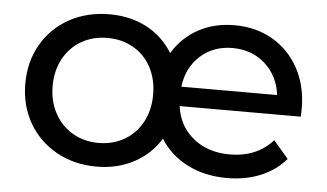

<svg xmlns="http://www.w3.org/2000/svg" viewBox="-42 -555 1064 625"><g transform="rotate(5 490.5 -243.0)"><path d="M941.2 -214.4C941.8 -219.9 942.1 -228.8 942.1 -241C942.1 -290.1 931.8 -333.7 911.3 -371.7C890.7 -409.7 862.2 -439.3 825.7 -460.5C789.2 -481.6 747.7 -492.2 701 -492.2C656.9 -492.2 617.5 -482.7 582.8 -463.7C548.2 -444.7 520.4 -418 499.6 -383.6C478.7 -418 450.5 -444.7 414.9 -463.7C379.3 -482.7 338.6 -492.2 292.6 -492.2C244.1 -492.2 200.6 -481.6 161.9 -460.5C123.3 -439.3 93.1 -409.9 71.3 -372.1C49.5 -334.4 38.6 -291.6 38.6 -243.8C38.6 -196 49.5 -153.2 71.3 -115.5C93.1 -77.7 123.3 -48.1 161.9 -26.7C200.6 -5.2 244.1 5.5 292.6 5.5C337.9 5.5 378.7 -4.1 414.9 -23.5C451.1 -42.8 479.6 -69.6 500.5 -104C521.9 -69.6 551.5 -42.8 589.3 -23.5C627 -4.1 670.1 5.5 718.5 5.5C759 5.5 795.6 -1.2 828.5 -14.7C861.3 -28.2 888.7 -47.8 910.8 -73.6L862 -130.6C827.1 -91.4 780.2 -71.8 721.3 -71.8C673.4 -71.8 633.6 -84.8 601.7 -110.9C569.8 -136.9 551.1 -171.4 545.6 -214.4ZM595.7 -379C624.2 -404.8 659.3 -417.7 701 -417.7C743.4 -417.7 778.9 -404.6 807.8 -378.6C836.6 -352.5 853.5 -318.9 858.4 -277.8H545.6C550.5 -319.5 567.2 -353.3 595.7 -379ZM376.7 -93.4C351.9 -79 323.8 -71.8 292.6 -71.8C261.3 -71.8 233.2 -79 208.4 -93.4C183.5 -107.8 163.9 -128 149.5 -154.1C135.1 -180.2 127.9 -210.1 127.9 -243.8C127.9 -277.5 135.1 -307.4 149.5 -333.5C163.9 -359.6 183.5 -379.7 208.4 -393.8C233.2 -407.9 261.3 -414.9 292.6 -414.9C323.8 -414.9 351.9 -407.9 376.7 -393.8C401.6 -379.7 421.1 -359.6 435.2 -333.5C449.3 -307.4 456.3 -277.5 456.3 -243.8C456.3 -210.1 449.3 -180.2 435.2 -154.1C421.1 -128 401.6 -107.8 376.7 -93.4Z"/></g></svg>

Font: Montserrat Ace
Style: Regular
Weight: 500
Designer: Julieta Ulanovsky
Foundry: Julieta Ulanovsky
Version: Version 1